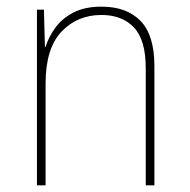

<svg xmlns="http://www.w3.org/2000/svg" viewBox="-20 -557 570 577"><path d="M91 0V-528H112L115 -416H117Q126 -446 146.5 -474Q167 -502 201 -519.5Q235 -537 285 -537Q361 -537 402.5 -494Q444 -451 444 -359V0H418V-352Q418 -437 382.5 -474.5Q347 -512 285 -512Q212 -512 164.5 -461.5Q117 -411 117 -306V0Z"/></svg>

Font: Noto Sans Mono Condensed Thin
Style: Regular
Weight: 100
Width: 3
Designer: Monotype Design Team
Foundry: Monotype Imaging Inc.
Version: Version 2.014; ttfautohint (v1.8.4.7-5d5b)